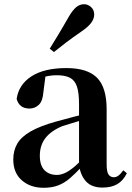

<svg xmlns="http://www.w3.org/2000/svg" viewBox="-20 -875 625 911"><path d="M187 16Q124 16 83.5 -19.5Q43 -55 43 -118Q43 -161 62 -193.5Q81 -226 125.5 -251.5Q170 -277 245 -298Q285 -309 334.5 -322Q384 -335 424 -344V-319Q384 -309 344 -297.5Q304 -286 277 -277Q223 -255 196 -220.5Q169 -186 169 -136Q169 -90 191 -67.5Q213 -45 250 -45Q266 -45 284.5 -52.5Q303 -60 327.5 -79.5Q352 -99 385 -135L401 -82H366Q337 -51 311.5 -29Q286 -7 256.5 4.5Q227 16 187 16ZM466 15Q415 15 388 -14.5Q361 -44 355 -94V-97V-381Q355 -435 345 -464.5Q335 -494 312 -506Q289 -518 250 -518Q224 -518 197 -512Q170 -506 134 -491L196 -516L186 -439Q183 -396 164.5 -378Q146 -360 120 -360Q71 -360 59 -406Q69 -474 129.5 -513Q190 -552 295 -552Q395 -552 440.5 -506Q486 -460 486 -356V-95Q486 -60 495 -47Q504 -34 520 -34Q531 -34 541 -41Q551 -48 565 -67L582 -53Q564 -17 536 -1Q508 15 466 15ZM216 -644Q235 -675 256 -709.5Q277 -744 306 -795Q324 -826 341 -840.5Q358 -855 379 -855Q397 -855 412 -841.5Q427 -828 427 -806Q427 -786 412.5 -766.5Q398 -747 367 -726Q322 -695 292.5 -672.5Q263 -650 236 -628Z"/></svg>

Font: Noto Serif TC ExtraLight
Style: Bold
Weight: 700
Version: Version 2.002-H1;hotconv 1.1.0;makeotfexe 2.6.0